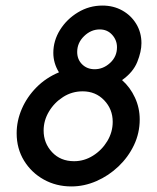

<svg xmlns="http://www.w3.org/2000/svg" viewBox="-20 -656 561 687"><path d="M235.4 11.1Q181.2 11.1 136.8 -13.5Q92.4 -38.2 66 -81.2Q39.6 -124.3 39.6 -179.2Q39.6 -223.6 58 -266.3Q76.4 -309 110.4 -343.4Q144.4 -377.8 191 -397.2Q170.8 -429.9 170.8 -466.7Q170.8 -510.4 194.8 -549Q218.8 -587.5 259 -611.8Q299.3 -636.1 346.5 -636.1Q386.1 -636.1 417.7 -618.4Q449.3 -600.7 467.7 -570.1Q486.1 -539.6 486.1 -501.4Q486.1 -471.5 471.2 -434.4Q456.2 -397.2 416.7 -369.4Q445.8 -343.8 462.8 -306.9Q479.9 -270.1 479.9 -228.5Q479.9 -179.9 459.4 -136.8Q438.9 -93.8 403.8 -60.4Q368.8 -27.1 325 -8Q281.2 11.1 235.4 11.1ZM318.8 -408.3Q349.3 -408.3 374 -430.9Q398.6 -453.5 398.6 -486.8Q398.6 -512.5 381.2 -531.6Q363.9 -550.7 336.8 -550.7Q305.6 -550.7 280.9 -526.7Q256.2 -502.8 256.2 -470.1Q256.2 -443.1 274 -425.7Q291.7 -408.3 318.8 -408.3ZM245.1 -79.2Q281.2 -79.2 312.8 -99Q344.4 -118.8 363.9 -151Q383.3 -183.3 383.3 -220.1Q383.3 -265.3 352.8 -297.2Q322.2 -329.2 275.7 -329.2Q237.5 -329.2 205.9 -309Q174.3 -288.9 155.2 -256.9Q136.1 -225 136.1 -188.9Q136.1 -143.8 166.3 -111.5Q196.5 -79.2 245.1 -79.2Z"/></svg>

Font: Afacad Medium
Style: Italic
Weight: 500
Italic angle: -14°
Designer: Kristian Moeller
Foundry: Dicotype
Version: Version 1.000; ttfautohint (v1.8.4.7-5d5b)